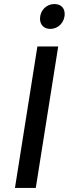

<svg xmlns="http://www.w3.org/2000/svg" viewBox="-20 -930 340 950"><path d="M229 -787C268 -787 300 -819 300 -861C300 -891 281 -910 249 -910C210 -910 178 -879 178 -837C178 -807 198 -787 229 -787ZM54 0H157L268 -700H165Z"/></svg>

Font: Arthouse Owned Medium
Style: Italic
Weight: 500
Italic angle: -10°
Designer: Jeremy Tribby
Foundry: Tribby Type
Version: Version 1.000;PS 001.000;hotconv 1.0.88;makeotf.lib2.5.64775